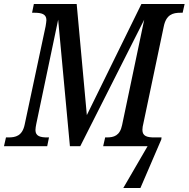

<svg xmlns="http://www.w3.org/2000/svg" viewBox="-39 -734 947 964"><path d="M580 210H666L771 -34L772 -44H736C700 -44 676 -50 676 -82C676 -90 678 -105 681 -115L783 -600C795 -661 829 -670 867 -670H878L888 -714H671L397 -156L346 -714H131L122 -670H133C169 -670 194 -664 194 -633C194 -626 192 -616 190 -602L85 -109C73 -51 39 -44 3 -44H-9L-19 0H198L207 -44H198C164 -44 139 -50 139 -81C139 -88 141 -102 143 -111L253 -635L312 0H364L685 -635L574 -106C563 -52 532 -44 497 -44H489L479 0H702Z"/></svg>

Font: Noto Serif Condensed Medium
Style: Italic
Weight: 500
Width: 3
Italic angle: -12°
Designer: Monotype Design Team
Foundry: Monotype Imaging Inc.
Version: Version 2.013